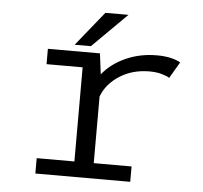

<svg xmlns="http://www.w3.org/2000/svg" viewBox="-49 -714 808 766"><g transform="rotate(5 355.0 -331.5)"><path d="M231.5 -525.5 342.5 -663H435L296.5 -525.5ZM348.5 -61.5H500V0H120V-61.5H271V-438.5H126.5V-500H335L345.5 -417Q380.5 -460.5 437.5 -486.2Q494.5 -512 562.5 -512Q620.5 -512 657 -492L618.5 -426.5Q610 -433 588.2 -439.2Q566.5 -445.5 538.5 -445.5Q470.5 -445.5 419 -412.5Q367.5 -379.5 348.5 -328.5Z"/></g></svg>

Font: League Mono Light
Style: Regular
Weight: 300
Width: 6
Designer: Tyler Finck
Foundry: The League of Moveable Type / Tyler Finck
Version: Version 2.210